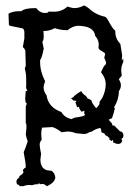

<svg xmlns="http://www.w3.org/2000/svg" viewBox="-20 -463 484 673"><path d="M251 -372.6Q232.9 -370.6 216.3 -356.9L210.4 -357.4Q192.9 -357.4 171.9 -364.3Q154.3 -354.5 136.7 -354.5H132.3Q133.3 -344.7 133.3 -337.4Q133.3 -321.3 128.4 -316.4L133.3 -292.5Q127 -259.8 120.6 -252.4V-245.6Q120.6 -211.9 138.2 -178.2Q132.8 -163.6 132.8 -157.2Q132.8 -142.6 143.1 -128.9Q149.4 -86.4 195.3 -70.3Q205.1 -51.8 230 -45.4L242.2 -50.8Q277.8 -55.2 277.8 -61Q277.8 -63 274.9 -64.9L275.9 -75.2L266.6 -71.3Q259.8 -76.2 256.3 -88.9L250.5 -86.9L244.1 -105Q248 -106.4 248 -109.4L237.3 -110.8L229 -118.7Q238.8 -122.6 238.8 -124Q238.8 -124.5 237.8 -124.5Q247.1 -133.3 264.2 -143.6Q271 -133.3 275.6 -130.6Q280.3 -127.9 282.5 -124.8Q284.7 -121.6 286.4 -118.9Q288.1 -116.2 292 -116.2L300.8 -110.8Q300.8 -103 316.9 -84Q329.1 -94.2 329.1 -102.5Q329.1 -104.5 328.6 -106L338.4 -119.6Q350.6 -144.5 350.6 -168.9Q350.6 -189 334 -210L344.7 -231.9Q351.6 -235.8 351.6 -242.7Q351.6 -247.6 348.6 -252.9Q345.7 -258.3 345.7 -262.2L348.6 -272.9Q348.6 -276.4 345 -278.8Q341.3 -281.2 336.9 -283.7Q332.5 -286.1 328.9 -289.3Q325.2 -292.5 325.2 -296.9L326.2 -306.2Q326.2 -323.2 313.5 -337.4Q309.6 -372.6 251 -372.6ZM47.9 189.5Q47.9 184.6 45.9 184.6L45.4 185.1Q43 185.1 40 182.6Q37.6 178.7 37.6 174.8Q37.6 166.5 42.7 163.1Q47.9 159.7 47.9 156.7V154.3Q61 146.5 62.5 140.6L60.1 134.8Q61.5 128.4 70.3 124Q70.3 107.4 63 70.3L69.8 53.7L77.1 32.2Q71.8 19 70.3 7.3Q72.8 -10.3 72.8 -20Q72.8 -29.8 70.3 -31.7V-89.8L74.2 -100.6Q68.4 -100.6 68.4 -118.7L70.3 -144.5L76.2 -144Q71.3 -152.3 71.3 -158.7Q71.3 -160.2 71.8 -161.6V-185.1Q71.8 -206.1 66.9 -222.2L70.3 -232.9L68.8 -286.1Q66.9 -291.5 60.1 -298.3L65.4 -328.6V-349.6Q65.4 -361.3 58.1 -363.8L14.6 -372.6L11.2 -376L9.8 -415Q24.4 -423.8 47.9 -423.8H54.7Q66.9 -434.6 104 -434.6H106.9Q120.1 -417.5 138.2 -417.5Q149.4 -417.5 150.4 -422.4L169.4 -421.9Q196.8 -421.9 216.3 -439.9Q232.4 -434.6 241.2 -434.6Q256.3 -434.6 273.4 -443.4H276.9L290.5 -434.6Q313 -412.1 348.1 -404.3Q352.1 -402.8 355.7 -397.2Q359.4 -391.6 363.3 -384Q367.2 -376.5 372.3 -368.7Q377.4 -360.8 384.3 -355V-350.6Q384.3 -327.1 401.9 -309.1L408.2 -269L406.7 -251L412.1 -257.8V-245.6Q404.8 -231.4 404.8 -215.3L406.7 -197.8L396.5 -185.1Q403.8 -173.8 403.8 -164.1Q403.8 -153.3 396.5 -143.1V-141.6Q396.5 -113.8 379.4 -86.4L382.8 -84.5Q379.4 -66.9 372.1 -47.4Q371.6 -47.9 370.6 -47.9Q367.2 -47.9 361.3 -43L372.6 -29.8L374.5 -22.5L379.9 -23.4L400.4 -2.9Q412.6 -1 412.6 11.7L411.6 18.6L405.3 24.4L408.7 30.3Q404.8 41.5 395 41.5Q386.7 41.5 377.4 36.6L375 26.9L369.6 32.2Q368.2 26.4 363.8 26.4Q362.8 26.4 361.8 26.9L364.3 22L355.5 13.7H355Q350.6 13.7 345.7 4.9Q339.8 2 337.4 1.7Q335 1.5 335 -3.4Q334.5 -14.2 330.1 -14.2Q329.6 -14.2 328.6 -13.7Q315.9 -11.7 301.3 -1.5Q294.4 -1 288.6 2.9Q282.7 6.8 274.4 6.8L245.6 3.9Q231.4 -2 216.3 -2L195.3 0.5Q189 -4.9 181.4 -9.5Q173.8 -14.2 164.1 -17.6L127.4 -15.6Q124.5 -4.4 124.5 7.3L126 26.9Q119.1 35.2 119.1 43Q119.1 53.2 124 76.2L121.6 96.7Q122.1 127.4 145 133.8L160.6 135.7Q171.4 142.6 173.8 157.7Q173.8 176.3 144 189.9Q135.7 181.6 128.9 181.6Q126 181.6 123 183.1L115.7 179.2L113.8 183.6Q112.3 182.6 109.4 182.6Q103.5 182.6 92.8 186Q87.4 185.5 82.5 185.5Q69.8 185.5 63 189.5Z"/></svg>

Font: Truetypewriter PolyglOTT
Style: Regular
Weight: 400
Designer: Sergey Beatoff a.k.a. Sam_T
Version: Version 3.76